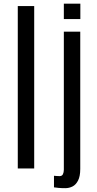

<svg xmlns="http://www.w3.org/2000/svg" viewBox="-20 -902 522 1028"><path d="M75.2 0V-869.6H163.1V0ZM329.6 105.5Q309.6 105.5 293.2 104Q276.9 102.5 269 101.1V39.1Q274.9 39.6 282.5 40.3Q290 41 298.8 41Q312 41 316.9 30.8Q321.8 20.5 321.8 6.8V-732.4H409.7V2Q409.7 42 397.9 64.7Q386.2 87.4 368.2 96.4Q350.1 105.5 329.6 105.5ZM321.8 -799.8V-882.3H410.2V-799.8Z"/></svg>

Font: AntonioLight
Style: Regular
Weight: 300
Designer: Vernon Adams
Foundry: Vernon Adams
Version: Version 1.002